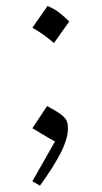

<svg xmlns="http://www.w3.org/2000/svg" viewBox="-20 -502 332 627"><path d="M135.2 -482.4 85.7 -411.4C98.6 -404.3 111.4 -396.2 123.3 -387.6C135.2 -378.6 146.2 -370 156.2 -361.4L206.2 -431.9C196.2 -441.9 185.2 -451.4 173.3 -461C161.4 -470 148.6 -477.1 135.2 -482.4ZM133.8 -155.7 85.7 -83.3C98.6 -75.2 110.5 -68.1 120.5 -62.4C130.5 -56.2 143.3 -49 159.5 -40L85.7 90L110.5 104.3C141.9 61 165.2 23.8 180 -6.2C194.8 -36.2 201.9 -61.9 201.9 -83.3C201.9 -93.3 200.5 -101.9 197.1 -108.6C193.8 -115.2 187.1 -122.4 177.6 -129.5C167.6 -136.7 153.3 -145.2 133.8 -155.7Z"/></svg>

Font: Pinar Light
Style: Regular
Weight: 300
Designer: Amin Abedi
Version: Version 2.00;September 9, 2021;FontCreator 13.0.0.2683 64-bi